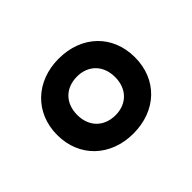

<svg xmlns="http://www.w3.org/2000/svg" viewBox="-79 -850 562 562"><g transform="rotate(-45 202.5 -569.0)"><path d="M202 -414C296 -414 363 -476 363 -569C363 -661 297 -724 202 -724C108 -724 41 -660 41 -569C41 -477 108 -414 202 -414ZM203 -489C156 -489 124 -520 124 -569C124 -617 155 -649 203 -649C249 -649 281 -618 281 -569C281 -520 249 -489 203 -489Z"/></g></svg>

Font: Noto Sans Kannada SemiCondensed SemiBold
Style: Regular
Weight: 600
Width: 4
Designer: Jelle Bosma - Monotype Design Team
Foundry: Monotype Imaging Inc.
Version: Version 2.005